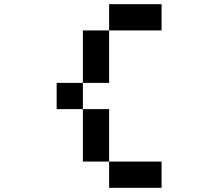

<svg xmlns="http://www.w3.org/2000/svg" viewBox="-20 -895 1040 915"><path d="M250 -500H375V-375H250ZM375 -750H500V-500H375ZM500 -875H750V-750H500ZM500 -125H750V0H500ZM375 -375H500V-125H375Z"/></svg>

Font: Pixel Operator Mono 8
Style: Regular
Weight: 400
Monospace: yes
Designer: Jayvee Enaguas (HarvettFox96)
Foundry: The Grandoplex Project
Version: Version 1.5.0 (October 25, 2015)